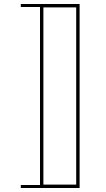

<svg xmlns="http://www.w3.org/2000/svg" viewBox="-20 -820 528 960"><path d="M84 -800H378V120H84V105H180V-785H84ZM197 -783V103H361V-783Z"/></svg>

Font: Kalnia Glaze Thin SemiBold
Style: Regular
Weight: 600
Version: Version 1.110